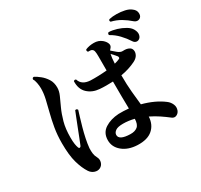

<svg xmlns="http://www.w3.org/2000/svg" viewBox="-172 -1061 1353 1294"><g transform="rotate(-30 504.5 -413.5)"><path d="M557 -2Q486 -5 442 -41.5Q398 -78 399 -132Q400 -188 443.5 -216Q487 -244 550 -248Q589 -249 629 -245Q628 -287 627.5 -342.5Q627 -398 627 -456Q601 -455 575 -455Q549 -455 525 -457Q470 -461 434 -494.5Q398 -528 400 -589Q404 -594 409.5 -594.5Q415 -595 419 -591Q434 -542 499 -538Q528 -537 561.5 -538Q595 -539 627 -542V-653Q627 -679 624 -692Q621 -705 611 -710Q607 -713 598.5 -713.5Q590 -714 582 -714Q577 -719 576.5 -724.5Q576 -730 580 -734Q609 -746 645 -746Q681 -746 706 -725Q725 -709 731.5 -690.5Q738 -672 724 -658Q718 -652 715 -646Q729 -633 749.5 -616.5Q770 -600 787 -601Q802 -602 814.5 -600Q827 -598 837 -592Q851 -585 854.5 -568Q858 -551 848.5 -532.5Q839 -514 814 -501Q788 -488 758 -478.5Q728 -469 697 -464Q697 -391 702.5 -332.5Q708 -274 713 -229Q811 -203 875 -154Q895 -139 905 -116Q915 -93 906 -69Q899 -51 881.5 -43Q864 -35 847 -48Q819 -70 787 -91.5Q755 -113 718 -131Q715 -70 674.5 -34.5Q634 1 557 -2ZM257 7Q238 16 215.5 8.5Q193 1 179 -20Q154 -58 137.5 -116Q121 -174 121 -267Q121 -331 130.5 -386Q140 -441 152.5 -489Q165 -537 174.5 -579Q184 -621 184 -659Q184 -679 179.5 -702.5Q175 -726 167 -737Q169 -752 182 -750Q201 -740 224 -721.5Q247 -703 264.5 -675.5Q282 -648 282 -609Q282 -581 268 -550Q254 -519 236 -480Q218 -441 204 -390.5Q190 -340 190 -272Q190 -241 193 -221.5Q196 -202 201 -189Q205 -180 211.5 -181.5Q218 -183 221 -191Q229 -211 241 -241Q253 -271 266 -305Q279 -339 291 -368.5Q303 -398 310 -416Q323 -421 329 -408Q324 -392 314.5 -361Q305 -330 294.5 -292.5Q284 -255 276 -216.5Q268 -178 265 -146Q264 -123 266.5 -104Q269 -85 279 -67Q290 -47 283.5 -25Q277 -3 257 7ZM918 -613Q907 -607 895 -610.5Q883 -614 875 -627Q854 -660 825 -690.5Q796 -721 761 -740Q758 -746 760.5 -751.5Q763 -757 768 -759Q797 -758 829.5 -748Q862 -738 889 -722Q916 -706 927 -686Q941 -661 937 -641Q933 -621 918 -613ZM552 -90Q587 -89 607.5 -105.5Q628 -122 629 -165Q585 -176 543 -176Q502 -176 484.5 -163.5Q467 -151 466 -134Q464 -92 552 -90ZM999 -737Q989 -728 976 -728Q963 -728 951 -738Q922 -764 888 -784Q854 -804 815 -813Q806 -825 817 -832Q843 -838 875 -837.5Q907 -837 937 -830.5Q967 -824 985 -809Q1007 -793 1009 -770.5Q1011 -748 999 -737ZM698 -554Q710 -557 720.5 -560.5Q731 -564 739 -568Q744 -571 743.5 -577Q743 -583 740 -587Q736 -592 726.5 -603Q717 -614 706 -625Q703 -612 701 -595Q699 -578 698 -554Z"/></g></svg>

Font: Zen Old Mincho Black
Style: Regular
Weight: 900
Designer: Yoshimichi Ohira
Foundry: Positype
Version: Version 1.001